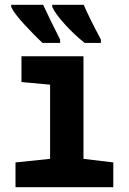

<svg xmlns="http://www.w3.org/2000/svg" viewBox="-20 -785 540 805"><path d="M403 -605V-619Q350 -719 331 -765H199V-756Q212 -727 252.5 -682.5Q293 -638 335 -605ZM232 -605V-619Q183 -716 161 -765H27V-756Q39 -729 83 -681.5Q127 -634 158 -605ZM455 0V-104L330 -119V-549H70V-441L190 -430V-119L45 -104V0Z"/></svg>

Font: Noto Sans Mono UI Condensed ExtraBold
Style: Regular
Weight: 800
Width: 3
Designer: Monotype Design team
Foundry: Monotype Imaging Inc.
Version: 1.000